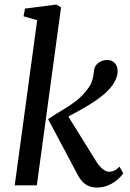

<svg xmlns="http://www.w3.org/2000/svg" viewBox="-20 -830 583 860"><path d="M46 0 146.5 -739.5 85.5 -757 92 -791.5 231.5 -809.5 253.5 -797.5 145 0ZM414 10Q394.5 10 378.8 3.8Q363 -2.5 350.8 -15Q338.5 -27.5 328.5 -46L195.5 -296.5Q226.5 -317.5 257.8 -335.8Q289 -354 318.5 -376.2Q348 -398.5 373 -432Q388 -451.5 393.5 -471.2Q399 -491 400.5 -509Q402 -528 411.5 -539.5Q421 -551 434.2 -556.2Q447.5 -561.5 460 -561.5Q481 -561.5 493.8 -547.8Q506.5 -534 506.5 -514Q507.5 -497.5 501 -480.2Q494.5 -463 483 -447Q465 -422.5 435.8 -399.5Q406.5 -376.5 373.8 -357Q341 -337.5 312 -322Q283 -306.5 265 -296.5L272.5 -330L412.5 -104.5Q425.5 -84 440.8 -72.2Q456 -60.5 468 -60.5Q478 -60.5 489.5 -65Q501 -69.5 515.5 -83.5L532 -54Q524 -41 507.2 -26.2Q490.5 -11.5 467 -0.8Q443.5 10 414 10Z"/></svg>

Font: Merriweather 24pt
Style: Italic
Weight: 400
Italic angle: -7.8°
Designer: Eben Sorkin
Foundry: Eben Sorkin
Version: Version 2.101